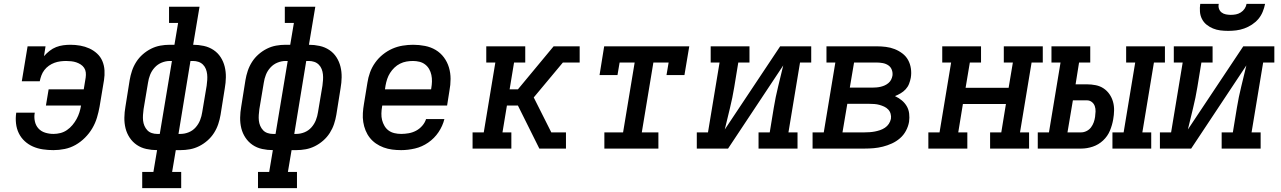

<svg xmlns="http://www.w3.org/2000/svg" viewBox="-20 -770 6640 995"><path d="M257 8Q229 8 202 4Q175 0 151 -10.5Q127 -21 108 -38.5Q89 -56 77.5 -79.5Q66 -103 63 -130.5Q60 -158 64 -185Q64 -185 64 -185Q64 -185 64 -186H160Q160 -185 160 -185Q160 -185 160 -185Q156 -164 160.5 -142Q165 -120 179 -104.5Q193 -89 214 -82.5Q235 -76 257 -76Q275 -76 293 -80.5Q311 -85 327 -96Q343 -107 355.5 -122Q368 -137 377 -153.5Q386 -170 391.5 -187.5Q397 -205 400 -223H218L232 -307H414L424 -368Q426 -382 424.5 -395Q423 -408 416 -418.5Q409 -429 398 -436Q387 -443 375 -447Q363 -451 349.5 -452.5Q336 -454 323 -454Q308 -454 292.5 -452Q277 -450 262 -444.5Q247 -439 233.5 -429.5Q220 -420 210 -407Q200 -394 194.5 -379Q189 -364 186 -349H93L123 -530H216L208 -479Q221 -494 237 -506.5Q253 -519 271 -526Q289 -533 308 -535.5Q327 -538 345 -538Q371 -538 396 -533.5Q421 -529 443 -519Q465 -509 483 -492.5Q501 -476 510.5 -453.5Q520 -431 521.5 -405.5Q523 -380 519 -355L496 -217Q491 -189 482.5 -160.5Q474 -132 458.5 -105.5Q443 -79 420.5 -56.5Q398 -34 371.5 -19Q345 -4 315.5 2Q286 8 257 8Z M717 205V121H775L794 8Q766 8 738.5 2Q711 -4 689 -19Q667 -34 652 -56.5Q637 -79 630.5 -105.5Q624 -132 624.5 -160.5Q625 -189 630 -217L652 -355Q656 -379 664 -403Q672 -427 686 -449Q700 -471 720 -488.5Q740 -506 763 -517.5Q786 -529 810.5 -533.5Q835 -538 860 -538H884L903 -651H856V-735H1014L981 -538Q1009 -538 1036.5 -532Q1064 -526 1086.5 -511Q1109 -496 1123.5 -473.5Q1138 -451 1144.5 -424.5Q1151 -398 1150.5 -369.5Q1150 -341 1145 -313L1123 -175Q1119 -151 1111 -127Q1103 -103 1089 -81Q1075 -59 1055 -41.5Q1035 -24 1012 -12.5Q989 -1 964.5 3.5Q940 8 915 8H891L872 121H919V205ZM794 -76H808L871 -454H860Q839 -454 818 -445.5Q797 -437 781.5 -420Q766 -403 758 -382.5Q750 -362 747 -341L724 -204Q722 -189 721 -174Q720 -159 721.5 -145Q723 -131 728.5 -118Q734 -105 743.5 -95Q753 -85 766.5 -80.5Q780 -76 794 -76ZM905 -76H915Q937 -76 958 -84.5Q979 -93 994 -110Q1009 -127 1017 -147.5Q1025 -168 1028 -189L1051 -326Q1053 -341 1054 -356Q1055 -371 1053.5 -385Q1052 -399 1047 -412Q1042 -425 1032 -435Q1022 -445 1008.5 -449.5Q995 -454 981 -454H967Z M1317 205V121H1375L1394 8Q1366 8 1338.5 2Q1311 -4 1289 -19Q1267 -34 1252 -56.5Q1237 -79 1230.5 -105.5Q1224 -132 1224.5 -160.5Q1225 -189 1230 -217L1252 -355Q1256 -379 1264 -403Q1272 -427 1286 -449Q1300 -471 1320 -488.5Q1340 -506 1363 -517.5Q1386 -529 1410.5 -533.5Q1435 -538 1460 -538H1484L1503 -651H1456V-735H1614L1581 -538Q1609 -538 1636.5 -532Q1664 -526 1686.5 -511Q1709 -496 1723.5 -473.5Q1738 -451 1744.5 -424.5Q1751 -398 1750.5 -369.5Q1750 -341 1745 -313L1723 -175Q1719 -151 1711 -127Q1703 -103 1689 -81Q1675 -59 1655 -41.5Q1635 -24 1612 -12.5Q1589 -1 1564.5 3.5Q1540 8 1515 8H1491L1472 121H1519V205ZM1394 -76H1408L1471 -454H1460Q1439 -454 1418 -445.5Q1397 -437 1381.5 -420Q1366 -403 1358 -382.5Q1350 -362 1347 -341L1324 -204Q1322 -189 1321 -174Q1320 -159 1321.5 -145Q1323 -131 1328.5 -118Q1334 -105 1343.5 -95Q1353 -85 1366.5 -80.5Q1380 -76 1394 -76ZM1505 -76H1515Q1537 -76 1558 -84.5Q1579 -93 1594 -110Q1609 -127 1617 -147.5Q1625 -168 1628 -189L1651 -326Q1653 -341 1654 -356Q1655 -371 1653.5 -385Q1652 -399 1647 -412Q1642 -425 1632 -435Q1622 -445 1608.5 -449.5Q1595 -454 1581 -454H1567Z M2059 8Q2035 8 2012 5Q1989 2 1967.5 -6Q1946 -14 1928 -26.5Q1910 -39 1896.5 -56Q1883 -73 1874.5 -94Q1866 -115 1862.5 -137.5Q1859 -160 1860.5 -184Q1862 -208 1866 -231L1884 -341Q1888 -368 1897.5 -394.5Q1907 -421 1924 -445Q1941 -469 1964 -487.5Q1987 -506 2013 -517.5Q2039 -529 2067 -533.5Q2095 -538 2121 -538Q2152 -538 2182.5 -532Q2213 -526 2238 -511Q2263 -496 2280.5 -472.5Q2298 -449 2306.5 -420.5Q2315 -392 2315 -361Q2315 -330 2309 -299L2297 -223H1961L1960 -217Q1957 -200 1956.5 -182Q1956 -164 1960 -148Q1964 -132 1972.5 -117.5Q1981 -103 1994 -93.5Q2007 -84 2024 -80Q2041 -76 2059 -76Q2078 -76 2098 -79.5Q2118 -83 2136 -92.5Q2154 -102 2168 -118Q2182 -134 2188 -153H2283Q2274 -117 2252.5 -85Q2231 -53 2199 -31Q2167 -9 2130.5 -0.5Q2094 8 2059 8ZM1975 -307H2214L2215 -313Q2218 -330 2218.5 -347.5Q2219 -365 2215.5 -381.5Q2212 -398 2204 -412Q2196 -426 2183 -436Q2170 -446 2153.5 -450Q2137 -454 2120 -454Q2103 -454 2086 -451Q2069 -448 2053 -440Q2037 -432 2024 -419.5Q2011 -407 2001.5 -392Q1992 -377 1986.5 -360.5Q1981 -344 1978 -327Z M2429 0V-84H2487L2547 -446H2500V-530H2702V-446H2644L2621 -307H2664L2849 -530H2984V-446H2897L2746 -265L2837 -84H2913V0H2775L2664 -223H2607L2584 -84H2630V0Z M3112 0V-84H3209L3269 -446H3191L3180 -381H3087L3111 -530H3552L3527 -381H3434L3445 -446H3366L3306 -84H3392V0Z M3591 0V-84H3649L3709 -446H3663V-530H3864V-446H3806L3785 -318Q3776 -263 3762.5 -208.5Q3749 -154 3736 -99L4023 -530H4184V-446H4126L4066 -84H4113V0H3911V-84H3969L3990 -212Q3999 -267 4012.5 -321.5Q4026 -376 4039 -431L3753 0Z M4191 0V-84H4249L4309 -446H4263V-530H4523Q4547 -530 4571 -527Q4595 -524 4616.5 -515.5Q4638 -507 4656.5 -493Q4675 -479 4686 -459Q4697 -439 4700.5 -415Q4704 -391 4700 -367Q4697 -351 4691 -335.5Q4685 -320 4673.5 -307.5Q4662 -295 4647.5 -286.5Q4633 -278 4618 -272Q4637 -263 4652.5 -250.5Q4668 -238 4678.5 -220.5Q4689 -203 4691.5 -181.5Q4694 -160 4691 -139Q4687 -115 4675 -92.5Q4663 -70 4644 -53.5Q4625 -37 4602 -26.5Q4579 -16 4555 -10Q4531 -4 4507.5 -2Q4484 0 4460 0ZM4384 -316H4502Q4512 -316 4523 -317Q4534 -318 4544.5 -320.5Q4555 -323 4565 -327.5Q4575 -332 4584 -339.5Q4593 -347 4598 -357Q4603 -367 4605 -378Q4607 -394 4601.5 -408.5Q4596 -423 4583.5 -431.5Q4571 -440 4555 -443Q4539 -446 4523 -446H4406ZM4346 -84H4460Q4474 -84 4487.5 -85Q4501 -86 4514 -88.5Q4527 -91 4540.5 -95.5Q4554 -100 4566 -108Q4578 -116 4586 -128Q4594 -140 4597 -154Q4599 -167 4595.5 -180Q4592 -193 4583 -202.5Q4574 -212 4562 -217.5Q4550 -223 4537.5 -226.5Q4525 -230 4511 -231Q4497 -232 4484 -232H4371Z M4791 0V-84H4849L4909 -446H4863V-530H5064V-446H5006L4984 -315H5207L5229 -446H5182V-530H5384V-446H5326L5266 -84H5313V0H5111V-84H5169L5193 -231H4970L4946 -84H4993V0Z M5745 0V-84H5803L5863 -446H5816V-530H6017V-446H5960L5900 -84H5946V0ZM5358 0V-84H5416L5476 -446H5429V-530H5630V-446H5572L5554 -333H5613Q5636 -333 5658.5 -328.5Q5681 -324 5699 -312Q5717 -300 5729.5 -282Q5742 -264 5748 -242.5Q5754 -221 5753.5 -197.5Q5753 -174 5749 -152Q5744 -122 5732 -93Q5720 -64 5696.5 -42Q5673 -20 5643 -10Q5613 0 5583 0ZM5512 -84H5583Q5597 -84 5611 -91Q5625 -98 5634 -110Q5643 -122 5648 -136Q5653 -150 5655 -164Q5657 -178 5657.5 -192.5Q5658 -207 5653.5 -220Q5649 -233 5638 -241.5Q5627 -250 5613 -250H5540Z M5991 0V-84H6049L6109 -446H6063V-530H6264V-446H6206L6185 -318Q6176 -263 6162.5 -208.5Q6149 -154 6136 -99L6423 -530H6584V-446H6526L6466 -84H6513V0H6311V-84H6369L6390 -212Q6399 -267 6412.5 -321.5Q6426 -376 6439 -431L6153 0ZM6345 -610Q6324 -610 6304 -612.5Q6284 -615 6266 -622.5Q6248 -630 6233 -642Q6218 -654 6209 -671.5Q6200 -689 6198.5 -709.5Q6197 -730 6200 -750H6296Q6293 -737 6297 -725Q6301 -713 6310.5 -705.5Q6320 -698 6333 -695.5Q6346 -693 6358 -693Q6372 -693 6385 -695.5Q6398 -698 6410 -705.5Q6422 -713 6430 -725Q6438 -737 6440 -750H6536Q6532 -729 6523.5 -708.5Q6515 -688 6501 -671.5Q6487 -655 6468 -642.5Q6449 -630 6428 -622.5Q6407 -615 6386 -612.5Q6365 -610 6345 -610Z"/></svg>

Font: Iosevka Curly Slab MdExObl
Style: Regular
Weight: 500
Width: 7
Italic angle: -9°
Monospace: yes
Designer: Belleve Invis
Foundry: Belleve Invis
Version: Version 11.1.0; ttfautohint (v1.8.3)